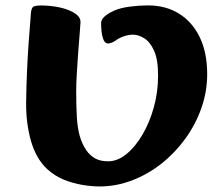

<svg xmlns="http://www.w3.org/2000/svg" viewBox="-20 -672 812 703"><path d="M345.7 10.7Q316.5 10.7 282.2 5.1Q247.9 -0.5 213.7 -14.2Q179.6 -28 151.8 -53.8Q111.7 -91.8 93.3 -156.4Q74.9 -221 75.7 -298Q76.4 -354.7 78.9 -411Q81.4 -467.2 84.8 -514.2Q88.2 -561.1 90.7 -590.9Q93.2 -620.6 93.2 -624.6Q94.7 -639.9 100.3 -646Q106 -652 132.6 -652Q153 -652 177.5 -648.6Q201.9 -645.2 223.9 -637.7Q245.9 -630.2 260.3 -618.7Q274.8 -607.3 274.8 -591.3Q274.8 -584.8 272.3 -556.2Q269.8 -527.7 266.9 -488.1Q264 -448.5 261.5 -407.8Q259 -367.2 259 -337.2Q259 -284.2 261.3 -244.4Q263.5 -204.7 271.6 -175.4Q279.7 -146.1 296.1 -121.5Q309.5 -102.6 328.3 -92Q347.1 -81.4 376 -81.4Q410.2 -81.4 442.6 -107.6Q475 -133.8 501.4 -178.6Q527.8 -223.4 543.3 -279.3Q558.8 -335.2 558.8 -395.2Q558.8 -454.6 543.9 -486.9Q529.1 -519.2 507.8 -532.1Q486.5 -545.1 466.8 -545.1Q452.3 -545.1 434.6 -539.5Q417 -533.9 401.6 -522.3Q393.6 -517.3 387.1 -515.1Q380.6 -512.8 375.8 -512.8Q362.5 -512.8 356.3 -533.7Q350.2 -554.6 350.2 -589.1Q350.2 -595.3 354.7 -602.4Q359.3 -609.5 370 -617.5Q380.7 -625.4 398 -633.2Q420.7 -643.2 455.1 -647.7Q489.4 -652.2 521.5 -652.2Q586.8 -652.2 635.3 -622.2Q683.8 -592.2 711.2 -536Q738.6 -479.7 738.6 -400.3Q738.6 -336.5 717.3 -276.2Q696 -215.8 658.3 -163.9Q620.6 -111.9 571 -72.8Q521.5 -33.7 463.7 -11.6Q405.9 10.5 345.7 10.7Z"/></svg>

Font: Briem Hand Thin
Style: Regular
Weight: 100
Designer: Gunnlaugur SE Briem, Eben Sorkin
Foundry: Sorkin Type Co.
Version: Version 1.003